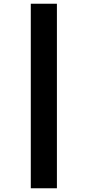

<svg xmlns="http://www.w3.org/2000/svg" viewBox="-20 -786 471 1029"><path d="M285 -766V223H145V-766Z"/></svg>

Font: Noto Sans Display Black Narrow
Style: Regular
Weight: 900
Width: 4
Designer: Monotype Design team
Foundry: Monotype Imaging Inc.
Version: Version 1.000